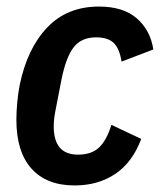

<svg xmlns="http://www.w3.org/2000/svg" viewBox="-20 -554 488 586"><path d="M208 12Q122 12 76 -39.5Q30 -91 30 -188Q30 -212 32.5 -240Q35 -268 40 -294Q63 -406 124 -470Q185 -534 282 -534Q356 -534 397.5 -498Q439 -462 448 -403L351 -366Q345 -405 327.5 -422.5Q310 -440 273 -440Q229 -440 205.5 -410.5Q182 -381 168 -313L149 -215Q144 -190 144 -168Q144 -82 218 -82Q260 -82 283 -104.5Q306 -127 320 -173L411 -130Q384 -58 331.5 -23Q279 12 208 12Z"/></svg>

Font: IBM Plex Sans Condensed SemiBold
Style: Italic
Weight: 600
Width: 3
Italic angle: -11°
Designer: Mike Abbink, Paul van der Laan, Pieter van Rosmalen
Foundry: Bold Monday
Version: Version 1.3